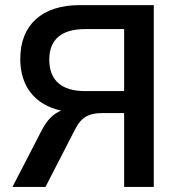

<svg xmlns="http://www.w3.org/2000/svg" viewBox="-20 -739 704 759"><path d="M159.7 0 277.8 -229.5C302.2 -276.9 333 -292 384.3 -292H470.7V0H587.9V-718.8H295.9C145.5 -718.8 60.1 -640.6 60.1 -505.9C60.1 -397 118.7 -324.2 221.7 -301.8C190.9 -289.6 165.5 -264.2 145 -224.1L29.3 0ZM316.4 -378.9C223.6 -378.9 174.8 -421.4 174.8 -502.9C174.8 -583.5 223.6 -624 316.4 -624H470.7V-378.9Z"/></svg>

Font: Winston Medium
Style: Regular
Weight: 500
Designer: Vernon Adams, Kim Jin-seong, David Berlow, Cristiano Sobral
Foundry: The Winston Project Authors
Version: Version 3.004